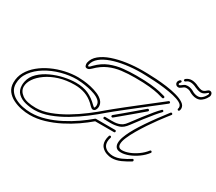

<svg xmlns="http://www.w3.org/2000/svg" viewBox="-207 -1172 1719 1527"><g transform="rotate(30 652.5 -408.5)"><path d="M398 -514Q382 -514 377.5 -528Q373 -542 375 -554Q384 -598 422.5 -629.5Q461 -661 519.5 -681Q578 -701 648 -711Q718 -721 791 -721Q801 -721 835 -720.5Q869 -720 916.5 -717Q964 -714 1014 -707.5Q1064 -701 1108 -689Q1152 -677 1179.5 -658.5Q1207 -640 1207 -613Q1207 -602 1203 -593Q1200 -587 1194 -587Q1190 -587 1186.5 -591Q1183 -595 1185 -601Q1187 -604 1187 -607Q1187 -610 1187 -613Q1187 -634 1161 -648.5Q1135 -663 1093 -672.5Q1051 -682 1003 -688Q955 -694 910 -696.5Q865 -699 832.5 -700Q800 -701 791 -701Q716 -701 648 -691Q580 -681 526 -662Q472 -643 437.5 -615Q403 -587 395 -550Q395 -549 394.5 -547Q394 -545 394 -543Q394 -534 398 -534Q405 -534 413.5 -542Q422 -550 426 -555Q475 -605 532 -627.5Q589 -650 649 -656Q709 -662 766 -662Q849 -662 902 -656.5Q955 -651 987 -643.5Q1019 -636 1039 -630Q1046 -627 1046 -621Q1046 -616 1042 -612.5Q1038 -609 1033 -610Q1014 -616 983 -623.5Q952 -631 900 -636.5Q848 -642 766 -642Q702 -642 644.5 -635Q587 -628 534.5 -605Q482 -582 433 -533Q426 -526 417.5 -520Q409 -514 398 -514ZM186 34Q149 34 107.5 25.5Q66 17 29.5 -1.5Q-7 -20 -30 -50.5Q-53 -81 -53 -126Q-53 -179 -27.5 -224Q-2 -269 41.5 -305Q85 -341 140 -366.5Q195 -392 255.5 -405.5Q316 -419 374 -419Q393 -419 425 -416Q457 -413 492.5 -405Q528 -397 560 -383.5Q592 -370 612 -349Q632 -328 632 -299Q632 -295 631.5 -291.5Q631 -288 630 -283Q629 -276 622 -265Q615 -254 600 -254Q590 -254 576.5 -267.5Q563 -281 556 -288Q519 -322 475.5 -337.5Q432 -353 380 -353Q302 -353 238.5 -333Q175 -313 129 -280.5Q83 -248 58.5 -211Q34 -174 34 -139Q34 -98 74 -68.5Q114 -39 201 -39Q260 -39 326 -63.5Q392 -88 458.5 -127.5Q525 -167 585.5 -213Q646 -259 694 -301Q709 -314 739.5 -338.5Q770 -363 809.5 -394.5Q849 -426 891.5 -459Q934 -492 973.5 -523Q1013 -554 1044 -578Q1075 -602 1090 -614Q1092 -616 1096 -616Q1106 -616 1106 -605Q1106 -601 1102 -598Q1087 -586 1056.5 -562Q1026 -538 986.5 -507.5Q947 -477 904.5 -443.5Q862 -410 822.5 -379Q783 -348 752.5 -323.5Q722 -299 707 -286Q659 -244 598 -197.5Q537 -151 469 -110.5Q401 -70 332.5 -44.5Q264 -19 201 -19Q159 -19 116 -29.5Q73 -40 44.5 -67Q16 -94 16 -142Q16 -150 17 -158.5Q18 -167 20 -176Q30 -224 68.5 -261Q107 -298 161 -323Q215 -348 273 -360.5Q331 -373 380 -373Q447 -373 494.5 -351.5Q542 -330 586 -286Q589 -284 593 -280Q597 -276 601 -274Q607 -274 610 -288Q611 -291 611 -294Q611 -297 611 -300Q611 -324 591.5 -341Q572 -358 542 -369Q512 -380 479 -386.5Q446 -393 417.5 -396Q389 -399 374 -399Q304 -399 232.5 -379.5Q161 -360 101 -323.5Q41 -287 4.5 -237Q-32 -187 -32 -127Q-32 -90 -12.5 -63Q7 -36 39 -19Q71 -2 109.5 6Q148 14 186 14Q250 14 314.5 -5.5Q379 -25 441 -57Q503 -89 557 -126.5Q611 -164 654 -201Q654 -201 656.5 -202Q659 -203 660 -203H836Q846 -203 846 -193Q846 -183 836 -183H664Q621 -146 566 -108Q511 -70 448 -38Q385 -6 318.5 14Q252 34 186 34ZM964 -70Q932 -70 919 -85.5Q906 -101 906 -124Q906 -151 917.5 -182Q929 -213 943 -240Q957 -267 965 -280Q985 -314 1016 -360Q1047 -406 1082.5 -454Q1118 -502 1149 -542Q1152 -546 1157 -546Q1162 -546 1166 -540.5Q1170 -535 1165 -530Q1160 -524 1140.5 -499Q1121 -474 1094 -437.5Q1067 -401 1038 -357.5Q1009 -314 983.5 -270.5Q958 -227 942 -189.5Q926 -152 926 -127Q926 -90 964 -90Q992 -90 1027.5 -103.5Q1063 -117 1098 -142Q1133 -167 1158 -199Q1161 -203 1166 -203Q1171 -203 1174.5 -197Q1178 -191 1173 -186Q1148 -153 1111 -126.5Q1074 -100 1035.5 -85Q997 -70 964 -70ZM776 -232Q762 -232 747.5 -232.5Q733 -233 717 -233Q707 -233 707 -243Q707 -253 717 -253Q730 -253 744 -252.5Q758 -252 772 -252Q787 -252 802.5 -253Q818 -254 833 -258Q853 -263 869 -274Q885 -285 902 -309Q936 -355 970 -399Q1004 -443 1032.5 -477Q1061 -511 1078 -527Q1081 -530 1085 -530Q1090 -530 1093.5 -524Q1097 -518 1091 -513Q1075 -497 1047 -463.5Q1019 -430 985.5 -386.5Q952 -343 918 -297Q887 -254 852 -243Q817 -232 776 -232ZM765 -277Q755 -277 755 -287Q755 -292 759 -295Q782 -314 820 -345.5Q858 -377 899.5 -412.5Q941 -448 975 -477Q977 -479 981 -479Q992 -479 992 -468Q992 -465 988 -461Q954 -432 912.5 -397Q871 -362 833 -330.5Q795 -299 771 -279Q769 -277 765 -277ZM922 5Q901 5 874.5 -4Q848 -13 828.5 -34Q809 -55 809 -91Q809 -102 811 -113Q813 -124 817 -137Q820 -144 826 -144Q831 -144 834.5 -140.5Q838 -137 836 -131Q829 -110 829 -92Q829 -63 844 -46Q859 -29 881 -22Q903 -15 922 -15Q959 -15 997 -32Q1035 -49 1070 -72Q1074 -74 1075 -74Q1080 -74 1082.5 -70.5Q1085 -67 1085 -63Q1085 -58 1081 -55Q1045 -32 1004 -13.5Q963 5 922 5ZM1269 -743Q1251 -743 1234 -749Q1217 -755 1207 -761Q1188 -775 1163 -775Q1149 -775 1141.5 -770Q1134 -765 1124 -757Q1113 -747 1100 -747Q1088 -747 1079.5 -755Q1071 -763 1071 -775Q1071 -789 1084 -802Q1088 -806 1093 -806Q1102 -806 1102 -797Q1102 -792 1098 -788Q1091 -781 1091 -775Q1091 -767 1099 -767Q1105 -767 1112 -773Q1120 -779 1131.5 -787Q1143 -795 1163 -795Q1178 -795 1194 -789.5Q1210 -784 1219 -778Q1228 -772 1242 -767.5Q1256 -763 1269 -763Q1289 -763 1303.5 -774Q1318 -785 1326.5 -798Q1335 -811 1337 -816Q1339 -822 1339 -824Q1339 -830 1335 -830Q1331 -830 1327 -826Q1302 -801 1276 -801Q1263 -801 1247 -806Q1231 -811 1221 -816Q1210 -822 1195 -826.5Q1180 -831 1168 -831Q1155 -831 1147 -828Q1139 -825 1129 -817Q1125 -814 1121 -814Q1112 -814 1112 -824Q1112 -831 1117 -833Q1139 -851 1168 -851Q1184 -851 1202 -845.5Q1220 -840 1230 -834Q1240 -829 1253.5 -825Q1267 -821 1276 -821Q1294 -821 1313 -840Q1323 -850 1335 -850Q1345 -850 1351.5 -842.5Q1358 -835 1358 -823Q1358 -816 1355 -808Q1353 -803 1342.5 -787Q1332 -771 1313.5 -757Q1295 -743 1269 -743Z"/></g></svg>

Font: Neonderthaw
Style: Regular
Weight: 400
Designer: Robert E. Leuschke
Foundry: Robert E. Leuschke
Version: Version 1.010; ttfautohint (v1.8.3)